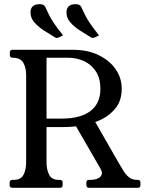

<svg xmlns="http://www.w3.org/2000/svg" viewBox="-20 -898 698 918"><path d="M562 -474Q562 -421 536.1 -385.5Q510.2 -350 468.8 -328.9Q427.2 -307.8 378.4 -299.1Q329.5 -290.5 283.5 -290.5H202.5V-121Q202.5 -87 215 -62.5Q227.5 -38 260.5 -38H266.5Q279.5 -38 279.5 -25V-13Q279.5 0 266.5 0H40Q26 0 26 -13V-25Q26 -38 40 -38H46Q80 -38 92.5 -62.5Q105 -87 105 -121V-539Q105 -574 91.5 -598Q78 -622 40 -622Q27 -622 27 -635V-647Q27 -660 40 -660H327Q399 -660 451.5 -634.5Q504 -609 533 -567Q562 -525 562 -474ZM276 -331Q364 -331 412 -366.9Q460 -402.8 460 -474Q460 -522.5 439.2 -555.4Q418.5 -588.2 383.2 -605.1Q348 -622 304 -622H202.5V-331ZM425.5 -332 546.5 -121Q558.2 -100 570.3 -81Q582.3 -62 597.4 -50Q612.4 -38 634.5 -38H638.5Q651.5 -38 651.5 -25V-13Q651.5 0 638.5 0H406Q393 0 393 -13V-25Q393 -38 406 -38H411Q445 -38 459.6 -52.8Q474.2 -67.5 460.8 -90.9L340 -300ZM453.5 -729 437.8 -721.2Q429 -716.8 425 -716.8Q422.5 -716 419.8 -717.2Q417 -718.5 414.5 -719.5Q389.8 -734.5 362.6 -751.9Q335.5 -769.2 316.6 -790.6Q297.8 -812 297.8 -839Q297.8 -857.5 308.6 -867.8Q319.5 -878 341.5 -878Q349.8 -878 356.8 -875.6Q363.8 -873.2 367.8 -866Q379 -841 388.8 -822.2Q398.5 -803.5 413.1 -782.4Q427.8 -761.2 453.5 -729ZM281.5 -729 265.8 -721.2Q257 -716.8 253 -716.8Q250.5 -716 247.8 -717.2Q245 -718.5 242.5 -719.5Q217.8 -734.5 190.6 -751.9Q163.5 -769.2 144.6 -790.6Q125.8 -812 125.8 -839Q125.8 -857.5 136.6 -867.8Q147.5 -878 169.5 -878Q177.8 -878 184.8 -875.6Q191.8 -873.2 195.8 -866Q207 -841 216.8 -822.2Q226.5 -803.5 241.1 -782.4Q255.8 -761.2 281.5 -729Z"/></svg>

Font: Young Serif Light
Style: Regular
Weight: 300
Designer: Bastien Sozeau
Foundry: NBR — Bastien Sozeau
Version: Version 5.001